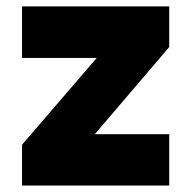

<svg xmlns="http://www.w3.org/2000/svg" viewBox="-20 -575 597 595"><path d="M48.3 -395.5V-555.2H504.4V-429.2L273.9 -159.2H504.4V0H48.3V-126.5L279.8 -395.5Z"/></svg>

Font: Estedad-FD Black
Style: Regular
Weight: 900
Designer: Amin Abedi
Version: Version 7.3